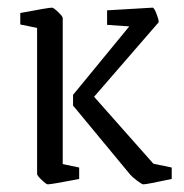

<svg xmlns="http://www.w3.org/2000/svg" viewBox="-20 -473 481 502"><path d="M77 -18V-400L33 -409V-439Q107 -453 116 -453Q120 -453 132 -441.5Q144 -430 144 -426V-44L187 -35V-5Q114 9 105 9Q101 9 89 -2.5Q77 -14 77 -18ZM320 -17 171 -197V-225L318 -404L260 -408V-446L379 -453Q383 -453 389 -437.5Q395 -422 395 -415L226 -220L381 -45L429 -35V-5Q363 9 355 9Q351 9 338.5 -0.5Q326 -10 320 -17Z"/></svg>

Font: Grenze Light
Style: Regular
Weight: 300
Designer: Renata Polastri
Foundry: Omnibus-Type
Version: Version 1.002; ttfautohint (v1.8)